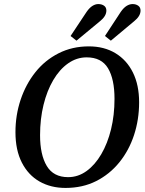

<svg xmlns="http://www.w3.org/2000/svg" viewBox="-20 -908 711 944"><path d="M302 16Q230 16 174.5 -15.5Q119 -47 87.5 -108.5Q56 -170 56 -258Q56 -342 81.5 -418Q107 -494 154 -553Q201 -612 268 -646Q335 -680 417 -680Q492 -680 547.5 -646.5Q603 -613 633.5 -551.5Q664 -490 664 -405Q664 -320 639 -244Q614 -168 566.5 -109.5Q519 -51 452.5 -17.5Q386 16 302 16ZM315 -37Q364 -37 405.5 -67Q447 -97 478 -150Q509 -203 526 -272.5Q543 -342 543 -422Q543 -519 511 -572.5Q479 -626 406 -626Q357 -626 315 -596.5Q273 -567 242 -514.5Q211 -462 194 -392.5Q177 -323 177 -243Q177 -147 210 -92Q243 -37 315 -37ZM327 -731 406 -850Q420 -870 434.5 -879Q449 -888 463 -888Q480 -888 491.5 -880Q503 -872 503 -856Q503 -829 472 -804L356 -708ZM496 -731 574 -850Q588 -870 602.5 -879Q617 -888 632 -888Q648 -888 659.5 -880Q671 -872 671 -856Q671 -829 640 -804L525 -708Z"/></svg>

Font: Source Serif Pro SemiBold
Style: Italic
Weight: 600
Italic angle: -12°
Designer: Frank Grießhammer
Foundry: Adobe Systems Incorporated
Version: Version 3.001;hotconv 1.0.111;makeotfexe 2.5.65597